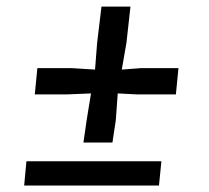

<svg xmlns="http://www.w3.org/2000/svg" viewBox="-20 -576 650 596"><path d="M239 -133.5 249 -203 262.5 -286 189 -283H88L96 -364.5H203L275 -360L281.5 -443L295 -555.5H385L372.5 -443L358 -360L417.5 -364.5H534L526 -283H404L345.5 -286L339.5 -203L329 -133.5ZM55 0 62 -75.5H481L473.5 0Z"/></svg>

Font: Merriweather Light 18pt SemiBold
Style: Italic
Weight: 600
Italic angle: -7.8°
Version: Version 2.101